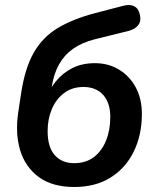

<svg xmlns="http://www.w3.org/2000/svg" viewBox="-20 -736 630 766"><path d="M276 10Q189 10 135 -29.5Q81 -69 60.5 -136.5Q40 -204 53 -289L64 -362Q79 -463 114.5 -525.5Q150 -588 211 -624.5Q272 -661 361 -684L472 -713Q498 -720 515.5 -711Q533 -702 538 -677Q544 -653 532 -636.5Q520 -620 494 -613L357 -579Q306 -566 271 -541Q236 -516 215.5 -479Q195 -442 187 -393L178 -339H161Q176 -378 202.5 -411Q229 -444 268 -464Q307 -484 359 -484Q412 -484 454.5 -458.5Q497 -433 521.5 -387.5Q546 -342 546 -282Q546 -197 513.5 -131Q481 -65 421 -27.5Q361 10 276 10ZM276 -85Q322 -85 354 -109Q386 -133 403 -175Q420 -217 420 -269Q420 -326 391.5 -357.5Q363 -389 313 -389Q268 -389 236 -365Q204 -341 187 -301Q170 -261 170 -213Q170 -149 198.5 -117Q227 -85 276 -85Z"/></svg>

Font: Nunito ExtraLight
Style: Italic
Weight: 200
Italic angle: -9°
Designer: Vernon Adams
Foundry: Vernon Adams
Version: Version 3.602